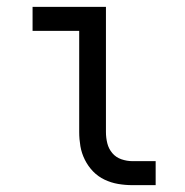

<svg xmlns="http://www.w3.org/2000/svg" viewBox="-20 -540 540 560"><path d="M366 0Q345 0 324.5 -3.5Q304 -7 285 -16Q266 -25 251.5 -40Q237 -55 227.5 -74Q218 -93 214.5 -113.5Q211 -134 211 -155V-450H75V-520H289V-155Q289 -138 293 -122Q297 -106 307.5 -93.5Q318 -81 334 -75.5Q350 -70 366 -70H434V0Z"/></svg>

Font: Iosevka SS04
Style: Regular
Weight: 400
Monospace: yes
Designer: Belleve Invis
Foundry: Belleve Invis
Version: Version 19.0.0; ttfautohint (v1.8.4)